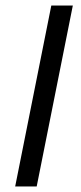

<svg xmlns="http://www.w3.org/2000/svg" viewBox="-20 -676 292 696"><path d="M35 0 166 -656H244L113 0Z"/></svg>

Font: TypoPRO Source Sans Pro
Style: Italic
Weight: 400
Italic angle: -11°
Designer: Paul D. Hunt
Foundry: Adobe Systems Incorporated
Version: Version 1.075;PS 2.000;hotconv 1.0.86;makeotf.lib2.5.63406